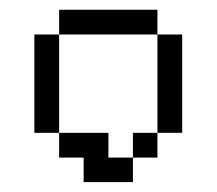

<svg xmlns="http://www.w3.org/2000/svg" viewBox="-20 -720 440 390"><path d="M200.2 -450.2V-399.9H250V-350.1H149.9V-399.9H100.1V-450.2H49.8V-649.9H100.1V-700.2H299.8V-649.9H350.1V-450.2H299.8V-649.9H100.1V-450.2ZM299.8 -399.9H250V-450.2H299.8Z"/></svg>

Font: Redaction 50
Style: Bold
Weight: 700
Designer: Jeremy Mickel / Forest Young
Foundry: MCKL
Version: Version 2.001;hotconv 1.0.113;makeotfexe 2.5.65598 DEVELOPME